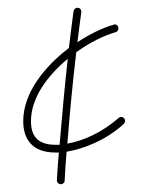

<svg xmlns="http://www.w3.org/2000/svg" viewBox="-20 -378 363 496"><path d="M137 98C142 98 147 94 147 89C148 65 150 40 152 14C198 6 254 -16 300 -58V-59C302 -60 303 -63 303 -66C303 -72 298 -76 293 -76C290 -76 288 -75 286 -73C244 -36 195 -14 154 -7C160 -84 168 -167 177 -243C211 -268 248 -286 279 -295C283 -296 286 -300 286 -305C286 -310 282 -315 276 -315C275 -315 274 -315 273 -314C245 -306 212 -290 180 -269C183 -296 187 -322 190 -346V-347V-348C190 -354 186 -358 180 -358C175 -358 171 -354 170 -349C166 -320 162 -288 158 -254C95 -206 40 -138 40 -65C40 -20 62 16 123 16C126 16 129 16 132 16C130 41 128 65 127 87V88C127 94 132 98 137 98ZM123 -4C76 -4 60 -28 60 -65C60 -125 102 -182 155 -226C147 -154 140 -76 134 -4C130 -4 126 -4 123 -4Z"/></svg>

Font: Mistral SingleLine Outline
Style: Regular
Weight: 300
Designer: François Chastanet, Élisa Garzelli, Anais Alves, Morgane Autin
Foundry: institut supérieur des arts et du design Toulouse / isdaT
Version: Version 1.000;Glyphs 3.3 (3337)